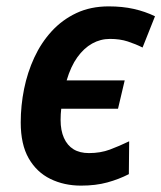

<svg xmlns="http://www.w3.org/2000/svg" viewBox="-20 -572 506 602"><path d="M234 10Q181 10 138 -11Q95 -32 70 -75.5Q45 -119 45 -188Q45 -241 55.5 -293Q66 -345 87.5 -391.5Q109 -438 142 -474Q175 -510 219.5 -531Q264 -552 321 -552Q364 -552 399.5 -544Q435 -536 466 -521L427 -423Q405 -434 380.5 -442Q356 -450 325 -450Q295 -450 269 -435.5Q243 -421 222.5 -392.5Q202 -364 189 -320H371L350 -231H172Q171 -222 170.5 -214Q170 -206 170 -196Q170 -163 180.5 -139.5Q191 -116 210.5 -104Q230 -92 259 -92Q295 -92 324.5 -103Q354 -114 385 -129L384 -26Q353 -10 316.5 0Q280 10 234 10Z"/></svg>

Font: Noto Sans Display SemiBold
Style: Italic
Weight: 600
Italic angle: -12°
Designer: Monotype Design Team
Foundry: Monotype Imaging Inc.
Version: Version 2.003